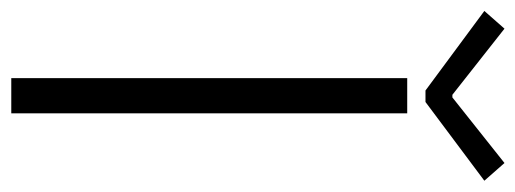

<svg xmlns="http://www.w3.org/2000/svg" viewBox="-332 -622 936 349"><g transform="rotate(90 136.5 -448.0)"><path d="M104.5 -719.7H168.5V0H104.5ZM134.8 -801.8H139.6L258.8 -896.5L291 -859.9L147.9 -752.9H127L-17.6 -859.9L14.6 -896.5Z"/></g></svg>

Font: Reddit Sans Light
Style: Regular
Weight: 300
Designer: Stephen Hutchings
Foundry: Reddit
Version: Version 1.013